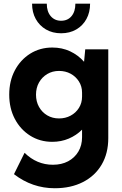

<svg xmlns="http://www.w3.org/2000/svg" viewBox="-20 -752 653 1026"><path d="M259.3 5.9Q193.4 5.9 141.1 -27.1Q88.9 -60.1 59.1 -116.9Q29.3 -173.8 29.3 -246.1Q29.3 -318.8 59.1 -375.5Q88.9 -432.1 141.1 -465.1Q193.4 -498 259.8 -498Q311.5 -498 354.7 -477.8Q397.9 -457.5 429.2 -421.9L435.5 -488.3H558.6V-13.7Q558.6 67.4 523.2 127.7Q487.8 188 423.3 220.9Q358.9 253.9 272.5 253.9Q152.3 253.9 54.7 178.7L111.3 64.5Q176.3 128.4 262.7 128.4Q309.1 128.4 344 109.9Q378.9 91.3 398.7 58.1Q418.5 24.9 418.5 -19V-59.1Q388.2 -28.8 347.7 -11.5Q307.1 5.9 259.3 5.9ZM295.4 -119.1Q329.6 -119.1 357.4 -134Q385.3 -148.9 401.9 -175.5Q418.5 -202.1 418.5 -235.8V-256.8Q418.5 -290.5 401.6 -316.9Q384.8 -343.3 357.2 -358.2Q329.6 -373 295.4 -373Q260.3 -373 232.4 -356.4Q204.6 -339.8 188.5 -311.3Q172.4 -282.7 172.4 -246.1Q172.4 -209.5 188.5 -180.7Q204.6 -151.9 232.4 -135.5Q260.3 -119.1 295.4 -119.1ZM461.4 -732.4Q461.4 -686 441.9 -650.4Q422.4 -614.7 387.5 -594.5Q352.5 -574.2 306.6 -574.2Q260.7 -574.2 225.8 -594.5Q190.9 -614.7 171.1 -650.4Q151.4 -686 151.4 -732.4H230Q230 -690.4 251 -665.8Q272 -641.1 306.6 -641.1Q341.8 -641.1 362.3 -665.8Q382.8 -690.4 382.8 -732.4Z"/></svg>

Font: Kumbh Sans
Style: Bold
Weight: 700
Version: Version 1.005